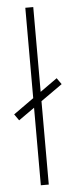

<svg xmlns="http://www.w3.org/2000/svg" viewBox="-64 -790 322 819"><g transform="rotate(-5 96.5 -380.0)"><path d="M203 -422 184 -449 111 -397V-760H77V-373L-10 -311L9 -284L77 -332V0H111V-357Z"/></g></svg>

Font: Kathrein 37 Thin Condensed
Style: Regular
Weight: 250
Width: 3
Designer: Lazydogs Typefoundry, based on Open Sans by Ascender Corporation
Foundry: Lazydogs Typefoundry
Version: Version 1.003;PS 001.003;hotconv 1.0.88;makeotf.lib2.5.64775